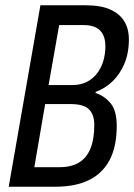

<svg xmlns="http://www.w3.org/2000/svg" viewBox="-20 -707 508 727"><path d="M13 0 133 -687H304Q362 -687 397.5 -671Q433 -655 450.5 -626.5Q468 -598 468 -558Q468 -505 450.5 -464.5Q433 -424 404.5 -397.5Q376 -371 342 -359V-355Q377 -343 399.5 -315Q422 -287 422 -230Q422 -152 395 -101Q368 -50 316.5 -25Q265 0 191 0ZM110 -74H206Q250 -74 279 -91.5Q308 -109 322.5 -144.5Q337 -180 337 -234Q337 -273 317 -293Q297 -313 247 -313H151ZM164 -385H254Q285 -385 308 -396.5Q331 -408 347 -428.5Q363 -449 371 -475.5Q379 -502 379 -532Q379 -571 359 -591.5Q339 -612 297 -612H204Z"/></svg>

Font: Archivo ExtraCondensed
Style: Italic
Weight: 400
Width: 2
Italic angle: -10°
Designer: Hector Gatti
Foundry: Omnibus-Type
Version: Version 2.001